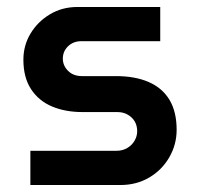

<svg xmlns="http://www.w3.org/2000/svg" viewBox="-20 -530 571 550"><path d="M67 0V-98H313Q331 -98 344.5 -106Q358 -114 365.5 -127Q373 -140 373 -154Q373 -170 366 -182Q359 -194 346 -201.5Q333 -209 316 -209H216Q167 -209 129 -225Q91 -241 69 -274.5Q47 -308 47 -359Q47 -400 67.5 -434Q88 -468 123 -489Q158 -510 202 -510H439V-412H213Q190 -412 175 -397.5Q160 -383 160 -362Q160 -342 175 -327Q190 -312 215 -312H312Q367 -312 406 -295Q445 -278 465.5 -244Q486 -210 486 -158Q486 -116 465 -79.5Q444 -43 407.5 -21.5Q371 0 325 0Z"/></svg>

Font: MuseoModerno SemiBold Medium
Style: Regular
Weight: 500
Version: Version 1.001